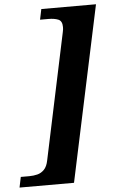

<svg xmlns="http://www.w3.org/2000/svg" viewBox="-112 -800 586 969"><g transform="rotate(-5 180.5 -316.0)"><path d="M-53 128 -42 75H1Q23 75 42.5 70Q62 65 77 49.5Q92 34 98 3L233 -635Q235 -643 235.5 -649Q236 -655 236 -660Q236 -691 216 -699Q196 -707 167 -707H124L135 -760H412L223 128Z"/></g></svg>

Font: Noto Serif Tamil
Style: Italic
Weight: 400
Italic angle: -12°
Designer: Indian Type Foundry, Tom Grace, and the Monotype Design Team
Foundry: Monotype Imaging Inc.
Version: Version 2.003